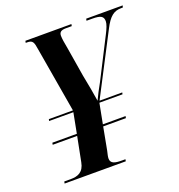

<svg xmlns="http://www.w3.org/2000/svg" viewBox="-129 -822 864 929"><g transform="rotate(-20 302.5 -357.0)"><path d="M46 0H361L363 -10H345C309 -10 287 -15 287 -41C287 -50 290 -62 294 -79L316 -196H433L435 -206H318L338 -310H457L459 -319H342L504 -631C532 -686 556 -704 593 -704H602L605 -714H417L415 -704H445C489 -704 502 -695 502 -670C502 -656 493 -634 480 -609L376 -405C359 -375 343 -344 333 -322C328 -354 317 -419 308 -461L284 -607C277 -643 274 -664 274 -678C274 -694 282 -704 308 -704H339L341 -714H104L102 -704H109C138 -704 142 -693 148 -653L205 -319H81L79 -310H204L184 -206H58L56 -196H182L157 -69C148 -21 118 -10 81 -10H48Z"/></g></svg>

Font: Noto Serif Display Condensed
Style: Bold Italic
Weight: 700
Width: 3
Italic angle: -12°
Designer: Monotype Design Team
Foundry: Monotype Imaging Inc.
Version: Version 2.009